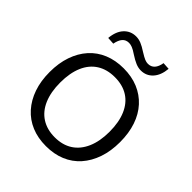

<svg xmlns="http://www.w3.org/2000/svg" viewBox="-245 -1087 1261 1261"><g transform="rotate(45 385.5 -457.0)"><path d="M386 9Q311 9 251 -16Q191 -41 148 -89Q105 -137 82 -203.5Q59 -270 59 -353Q59 -436 82 -502.5Q105 -569 147.5 -616.5Q190 -664 250.5 -689Q311 -714 386 -714Q461 -714 521 -689Q581 -664 624 -617Q667 -570 689.5 -503.5Q712 -437 712 -354Q712 -271 689 -204Q666 -137 623.5 -89Q581 -41 521 -16Q461 9 386 9ZM386 -73Q458 -73 509 -106Q560 -139 587.5 -202Q615 -265 615 -353Q615 -442 588 -504.5Q561 -567 510 -599.5Q459 -632 386 -632Q314 -632 262.5 -599.5Q211 -567 184 -504.5Q157 -442 157 -353Q157 -265 184 -202Q211 -139 262.5 -106Q314 -73 386 -73ZM223 -780 173 -783Q179 -849 212.5 -884.5Q246 -920 296 -920Q320 -920 343.5 -910.5Q367 -901 399 -880Q431 -860 447 -853.5Q463 -847 477 -847Q506 -847 523.5 -866.5Q541 -886 547 -923L597 -920Q591 -855 558 -819Q525 -783 475 -783Q451 -783 426 -793.5Q401 -804 369 -825Q341 -844 324 -850.5Q307 -857 293 -857Q264 -857 247 -837.5Q230 -818 223 -780Z"/></g></svg>

Font: Nunito Sans 12pt Medium
Style: Regular
Weight: 500
Designer: Vernon Adams
Foundry: Vernon Adams
Version: Version 3.101;gftools[0.9.27]